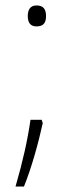

<svg xmlns="http://www.w3.org/2000/svg" viewBox="-20 -556 270 705"><path d="M82 -497C82 -474 91 -459 114 -459C141 -459 149 -474 149 -497C149 -520 141 -536 114 -536C91 -536 82 -520 82 -497ZM137 -104 133 -116H92C81 -41 64 36 37 129H68C96 60 121 -31 137 -104Z"/></svg>

Font: Noto Sans Arabic ExtLt
Style: Regular
Weight: 200
Designer: Monotype Design Team, Nadine Chahine, Nizar Qandah and Khaled Hosny
Foundry: Monotype Imaging Inc.
Version: Version 2.012